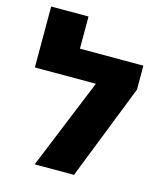

<svg xmlns="http://www.w3.org/2000/svg" viewBox="-112 -834 785 919"><g transform="rotate(15 280.5 -375.0)"><path d="M526.9 -472.2 341.3 0H146.5L329.6 -448.2H27.3V-750H212.4V-590.8H526.9Z"/></g></svg>

Font: Heebo Black
Style: Regular
Weight: 900
Designer: Oded Ezer
Foundry: Meir Sadan
Version: Version 2.001; ttfautohint (v1.5.14-ce02) -l 8 -r 50 -G 200 